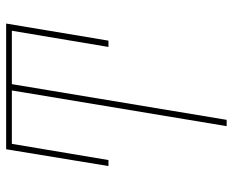

<svg xmlns="http://www.w3.org/2000/svg" viewBox="-88 -482 775 640"><g transform="rotate(-90 300.0 -162.5)"><path d="M199 205 318 -511H140L86 -189H66L122 -530H541L484 -189H463L517 -511H339L220 205Z"/></g></svg>

Font: Iosevka Curly Slab ThEx
Style: Italic
Weight: 100
Width: 7
Italic angle: -9°
Monospace: yes
Designer: Belleve Invis
Foundry: Belleve Invis
Version: Version 11.1.0; ttfautohint (v1.8.3)